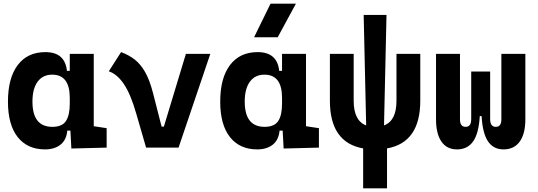

<svg xmlns="http://www.w3.org/2000/svg" viewBox="-20 -815 2970 1060"><path d="M228.5 9.8Q131.3 9.8 77.6 -58.3Q23.9 -126.5 23.9 -253.9Q23.9 -384.3 77.9 -455.8Q131.8 -527.3 230.5 -527.3Q338.9 -527.3 349.6 -423.8H365.2V-517.6H497.6V-118.2L568.8 -107.4V0L374 4.9L368.7 -93.8H351.6Q346.7 -42 313.7 -16.1Q280.8 9.8 228.5 9.8ZM365.2 -242.7V-274.9Q365.2 -402.8 268.1 -402.8Q216.3 -402.8 187.7 -364Q159.2 -325.2 159.2 -253.9Q159.2 -114.7 269 -114.7Q322.8 -114.7 344 -146.7Q365.2 -178.7 365.2 -242.7Z M786.6 0 731.4 -190.4Q701.2 -295.4 664.1 -350.6Q627 -405.8 580.6 -421.4L648.4 -527.3Q690.9 -511.7 723.9 -486.1Q756.8 -460.4 782 -415.8Q807.1 -371.1 825.7 -297.9L872.1 -116.2H884.8L1006.3 -517.6H1141.1L965.8 0Z M1400.4 9.8Q1303.2 9.8 1249.5 -58.3Q1195.8 -126.5 1195.8 -253.9Q1195.8 -384.3 1249.8 -455.8Q1303.7 -527.3 1402.3 -527.3Q1510.7 -527.3 1521.5 -423.8H1537.1V-517.6H1669.4V-118.2L1740.7 -107.4V0L1545.9 4.9L1540.5 -93.8H1523.4Q1518.6 -42 1485.6 -16.1Q1452.6 9.8 1400.4 9.8ZM1537.1 -242.7V-274.9Q1537.1 -402.8 1439.9 -402.8Q1388.2 -402.8 1359.6 -364Q1331.1 -325.2 1331.1 -253.9Q1331.1 -114.7 1440.9 -114.7Q1494.6 -114.7 1515.9 -146.7Q1537.1 -178.7 1537.1 -242.7ZM1382.8 -609.4 1473.6 -794.9H1613.8L1513.2 -609.4Z M1984.9 224.6V4.4Q1801.3 -28.3 1801.3 -258.8V-517.6H1932.6V-258.8Q1932.6 -148.4 2001.5 -122.6L1987.8 -732.4H2113.8L2100.1 -122.6Q2168.9 -148.4 2168.9 -258.8V-517.6H2300.3V-258.8Q2300.3 -28.3 2116.7 4.4V224.6Z M2759.8 9.8Q2704.6 9.8 2674.6 -33.9Q2644.5 -77.6 2638.7 -174.3H2628.9Q2623 -77.6 2591.8 -33.9Q2560.5 9.8 2502.9 9.8Q2446.8 9.8 2417 -33.4Q2387.2 -76.7 2387.2 -156.2V-517.6H2519.5V-156.2Q2519.5 -114.7 2550.8 -114.7Q2565.9 -114.7 2573.7 -125Q2581.5 -135.3 2581.5 -159.7V-419.9H2686V-159.7Q2686 -135.3 2694.1 -125Q2702.1 -114.7 2717.3 -114.7Q2748 -114.7 2748 -156.2V-517.6H2880.4V-156.2Q2880.4 -76.7 2849.4 -33.4Q2818.4 9.8 2759.8 9.8Z"/></svg>

Font: Cascadia Mono
Style: Bold
Weight: 700
Monospace: yes
Designer: Aaron Bell
Foundry: Saja Typeworks
Version: Version 2404.023; ttfautohint (v1.8.4)